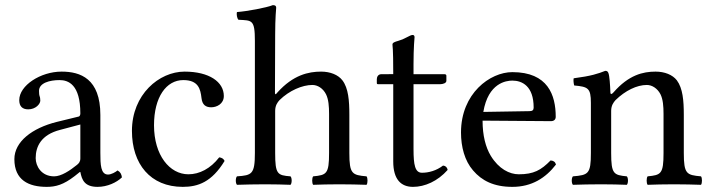

<svg xmlns="http://www.w3.org/2000/svg" viewBox="-20 -718 2768 748"><path d="M293 -233V-101C293 -88 287 -81 279 -75C253 -54 219 -31 191 -31C141 -31 119 -71 119 -102C119 -147 140 -193 214 -212ZM293 -48C299 -17 309.6 10 360 10C398.3 10 434.3 -7 455 -27C453.3 -39.3 449.3 -47.7 438 -54C430.5 -47.8 413.7 -38 401 -38C372 -38 371 -77 371 -123V-270C371 -412 293 -439 220 -439C138 -439 55 -385 55 -328C55 -304 67 -292 90 -292C119 -292 137 -313 137 -326C137 -333 136 -340 134 -344C133 -347 132 -353 132 -364C132 -395 174 -406 212 -406C246 -406 293 -389 293 -276C293 -269 290 -265 287 -264L201 -243C105 -219 36 -166 36 -98C36 -16 92 10 162 10C196.8 10 227 2 271 -32L291 -48Z M855 -91C851 -100 843 -104 834 -105C800 -61 757 -39 714 -39C641 -39 580 -113 580 -230C580 -340 628 -406 694 -406C753 -406 761 -371 765 -336C768 -309 782 -300 803 -300C824 -300 852 -313 852 -344C852 -399 795 -439 699 -439C600 -439 494 -350 494 -208C494 -79 566 10 692 10C752 10 805 -9 855 -91Z M1052 -285.9C1052 -307 1061 -319.3 1069 -328C1107 -365.3 1157.6 -387 1197 -387C1217.4 -387 1238.4 -373.9 1250 -351C1260 -331.2 1262 -304 1262 -274V-122C1262 -40 1252 -36 1200 -31C1195 -25 1195 -4 1200 2C1228 1 1262 0 1302 0C1342 0 1375 1 1408 2C1413 -4 1413 -25 1408 -31C1352 -36 1341 -40 1341 -122V-271C1341 -326 1337.3 -374.5 1314 -405C1297.2 -427 1266 -439 1231 -439C1181.9 -439 1122 -426 1061 -358C1057.6 -354.2 1051.2 -344 1051.2 -358L1052 -583C1052 -648 1056 -688 1056 -688C1056 -695 1052 -698 1043 -698C1018 -688 943 -674 903 -671C901 -663 903 -647 909 -641C961 -638 973 -643 973 -559V-122C973 -39 961.2 -35 903.2 -31C897.2 -25 897.2 -4 903.2 2C936.2 1 973 0 1013 0C1051 0 1083.8 1 1111.8 2C1117.8 -4 1117.8 -25 1111.8 -31C1061 -35 1052 -39 1052 -122Z M1466 -429C1452 -429 1448 -417 1448 -409V-396C1448 -391 1449 -390 1453 -390H1512V-89C1512 -18 1543 10 1589 10C1635 10 1685 -12 1724 -56C1722 -66.3 1716 -72 1706 -73C1680 -53 1650 -45 1624 -45C1597 -45 1591 -75 1591 -137V-390H1695C1705 -390 1719 -394 1719 -403V-423C1719 -427 1716 -429 1711 -429H1591V-468C1591 -533 1595 -573 1595 -573C1595 -579.4 1592 -581.8 1587.3 -581.8C1582.8 -581.8 1574.3 -577.9 1565 -572.8C1553.7 -566.5 1543.5 -562.2 1531 -558.7C1519 -555.3 1509 -551.9 1509 -545C1509 -533.4 1512 -540 1512 -429.1Z M1863 -282C1882 -395 1952 -404 1976 -404C2014 -404 2059 -383 2059 -299C2059 -290 2055 -285.2 2044 -285ZM2125 -93C2088 -55 2059 -39 2001 -39C1965 -39 1923 -60 1892 -111C1872 -144 1860 -190 1860 -248L2126 -246C2138 -246 2145 -252 2145 -263C2145 -347 2115 -437 1976 -437C1889 -437 1776 -354 1776 -202C1776 -146 1790 -92 1823 -54C1857 -14 1904 10 1976 10C2052 10 2106 -25 2146 -77C2143 -87 2137 -92 2125 -93Z M2370 -358C2363.9 -351 2358.3 -348.6 2358 -358C2357 -385 2354.7 -423.7 2350 -434C2347.9 -438.6 2346 -442 2338 -442C2310 -431 2284 -422 2215 -413C2213 -407 2215 -391 2217 -385C2271 -380 2282 -375 2282 -317V-122C2282 -40 2272 -36 2212 -31C2206 -25 2206 -4 2212 2C2242 1 2282 0 2322 0C2362 0 2392 1 2422 2C2428 -4 2428 -25 2422 -31C2371 -36 2361 -40 2361 -122V-286C2361 -307 2370 -319 2378 -328C2416 -365 2461 -387 2500 -387C2520 -387 2541 -374 2553 -351C2563 -331 2565 -304 2565 -274V-122C2565 -40 2555 -36 2503 -31C2498 -25 2498 -4 2503 2C2533 1 2565 0 2605 0C2645 0 2681 1 2711 2C2716 -4 2716 -25 2711 -31C2655 -36 2644 -40 2644 -122V-271C2644 -326 2640 -374 2617 -405C2600 -427 2569 -439 2534 -439C2485 -439 2429.3 -426 2370 -358Z"/></svg>

Font: Libertinus Serif
Style: Regular
Weight: 400
Designer: Philipp H. Poll
Foundry: Khaled Hosny
Version: Version 6.2